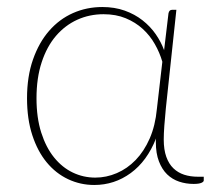

<svg xmlns="http://www.w3.org/2000/svg" viewBox="-20 -521 612 547"><path d="M442.5 -345Q435 -371 421.2 -395.2Q407.5 -419.5 386.8 -438.5Q366 -457.5 338.2 -469Q310.5 -480.5 275 -480.5Q235 -480.5 200.2 -464.8Q165.5 -449 139.5 -418.8Q113.5 -388.5 98.8 -343.8Q84 -299 84 -241Q84 -185.5 97.5 -143.2Q111 -101 134 -72.5Q157 -44 187.2 -29.5Q217.5 -15 251.5 -15Q283 -15 312.8 -27.8Q342.5 -40.5 366.5 -65.2Q390.5 -90 406.5 -126.5Q422.5 -163 427 -211ZM560.5 -17.5V-7Q560.5 -3 553.5 0Q546.5 3 531.5 3Q510 3 490.5 -3.5Q471 -10 456.2 -24.2Q441.5 -38.5 432.8 -61.2Q424 -84 424 -116Q424 -118.5 424 -121.2Q424 -124 424.5 -126.5Q399 -62 352.5 -28Q306 6 248.5 6Q209 6 174 -10.5Q139 -27 113 -58.5Q87 -90 72 -136Q57 -182 57 -241Q57 -303 74 -351.5Q91 -400 120 -433.2Q149 -466.5 188 -483.8Q227 -501 271.5 -501Q306.5 -501 335.2 -490.8Q364 -480.5 386 -463.2Q408 -446 423.5 -423.8Q439 -401.5 447.5 -378L460 -483Q462 -493 470 -493H482.5L452.5 -212.5Q450 -187 448.2 -163.2Q446.5 -139.5 446.5 -123.5Q446.5 -94.5 453.8 -74.2Q461 -54 474 -41.5Q487 -29 504.8 -23.2Q522.5 -17.5 544 -17.5Z"/></svg>

Font: Lato 2
Style: Regular
Weight: 200
Designer: Lukasz Dziedzic with Adam Twardoch and Botio Nikoltchev
Foundry: tyPoland Lukasz Dziedzic
Version: Version 2.015; 2015-08-06; http://www.latofonts.com/